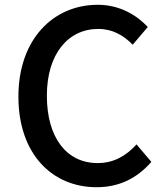

<svg xmlns="http://www.w3.org/2000/svg" viewBox="-20 -770 686 803"><path d="M384 13C479 13 554 -25 613 -93L551 -166C507 -118 456 -88 388 -88C258 -88 176 -195 176 -370C176 -543 264 -649 391 -649C451 -649 497 -622 535 -583L598 -657C553 -706 481 -750 389 -750C203 -750 57 -606 57 -366C57 -125 199 13 384 13Z"/></svg>

Font: Noto Sans JP Medium
Style: Regular
Weight: 500
Designer: Ryoko NISHIZUKA  (kana, bopomofo & ideographs); Paul D. Hunt (Latin, Greek & Cyrillic); Sandoll Communications , Soo-you
Foundry: Adobe
Version: Version 2.002;hotconv 1.0.116;makeotfexe 2.5.65601